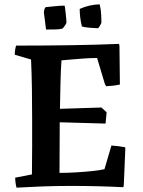

<svg xmlns="http://www.w3.org/2000/svg" viewBox="-20 -856 660 884"><path d="M56 8Q50 -16 50 -38L127 -53Q128 -116 128 -179.5Q128 -243 128 -304Q128 -373 127 -444Q126 -515 123 -582L48 -604Q48 -625 54 -646Q193 -646 315 -648Q437 -650 528 -654L530 -645L532 -467Q516 -463 500 -461.5Q484 -460 469 -459L463 -469L427 -589Q398 -589 363.5 -586.5Q329 -584 301 -581.5Q273 -579 263 -578Q260 -536 258.5 -474.5Q257 -413 256 -355L447 -361L471 -339L466 -287L255 -293L254 -60Q292 -60 332 -62.5Q372 -65 406 -68.5Q440 -72 461 -77L493 -186Q509 -185 524.5 -183Q540 -181 556 -178L557 -171L550 -4L548 6Q493 3 430.5 1.5Q368 0 309 0Q236 0 170.5 2.5Q105 5 56 8ZM357 -734Q347 -775 347 -815Q392 -835 439 -836Q445 -812 446 -785.5Q447 -759 447 -753Q447 -749 440 -737.5Q433 -726 431 -726Q420 -726 395.5 -728Q371 -730 357 -734ZM192 -720 182 -799Q183 -815 190 -823Q201 -824 229 -827Q257 -830 277 -830Q278 -830 279.5 -819.5Q281 -809 282.5 -794.5Q284 -780 285 -768Q286 -756 286 -752Q285 -747 278 -737Q271 -727 267 -724Q255 -721 236.5 -720.5Q218 -720 192 -720Z"/></svg>

Font: Labrada SemiBold
Style: Regular
Weight: 600
Designer: Mercedes Jáuregui
Foundry: Omnibus-Type Team
Version: Version 1.000; ttfautohint (v1.8.4.7-5d5b)